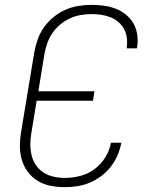

<svg xmlns="http://www.w3.org/2000/svg" viewBox="-20 -763 640 791"><path d="M247 8Q217 8 188.5 2.5Q160 -3 136 -17.5Q112 -32 95 -54.5Q78 -77 70 -104Q62 -131 62 -160.5Q62 -190 67 -220L121 -546Q126 -573 135 -599.5Q144 -626 160.5 -649.5Q177 -673 200 -692Q223 -711 249 -722.5Q275 -734 302.5 -738.5Q330 -743 357 -743Q383 -743 408.5 -739.5Q434 -736 457 -727Q480 -718 499 -702.5Q518 -687 530 -666Q542 -645 545.5 -619.5Q549 -594 545 -568Q544 -567 544 -566Q544 -565 544 -564H501Q502 -565 502 -565.5Q502 -566 502 -567Q505 -587 502.5 -607Q500 -627 491 -643.5Q482 -660 467.5 -672.5Q453 -685 435 -692Q417 -699 397 -702Q377 -705 357 -705Q335 -705 312 -701Q289 -697 267.5 -687Q246 -677 227.5 -661.5Q209 -646 195.5 -626Q182 -606 174.5 -584Q167 -562 163 -540L138 -387H369L363 -348H131L109 -214Q105 -190 105 -167Q105 -144 110.5 -122Q116 -100 128.5 -82Q141 -64 159.5 -52Q178 -40 201 -35Q224 -30 247 -30Q278 -30 310 -38Q342 -46 369 -66Q396 -86 414 -115Q432 -144 437 -175H480Q475 -149 464.5 -124Q454 -99 437 -77Q420 -55 397.5 -38Q375 -21 350 -10.5Q325 0 299 4Q273 8 247 8Z"/></svg>

Font: Iosevka SS04 XLt Ex Obl
Style: Regular
Weight: 200
Width: 7
Italic angle: -9°
Monospace: yes
Designer: Belleve Invis
Foundry: Belleve Invis
Version: Version 19.0.0; ttfautohint (v1.8.4)